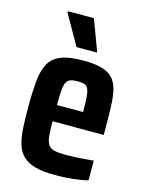

<svg xmlns="http://www.w3.org/2000/svg" viewBox="-110 -781 650 856"><g transform="rotate(15 214.5 -352.5)"><path d="M228.2 8Q172.3 8 136.6 -1.9Q100.9 -11.9 80.1 -32Q59.2 -52.2 49.7 -83.4Q40.2 -114.6 37.7 -157.2Q35.2 -199.7 35.2 -254Q35.2 -325.8 40.2 -376.4Q45.2 -427 63.1 -458.1Q81.1 -489.3 118.3 -503.6Q155.5 -518 220 -518Q271.6 -518 304.3 -508.7Q336.9 -499.4 355.3 -479.9Q373.7 -460.4 381.4 -429.4Q389.1 -398.4 390.8 -354.9Q392.5 -311.4 392.5 -254.6V-220.9H156.6Q156.6 -176.9 159.5 -151Q162.4 -125.1 172.2 -112.1Q182 -99.1 201.9 -95.2Q221.8 -91.3 255.7 -91.3Q272.5 -91.3 291.2 -92.1Q309.8 -92.9 332.2 -94.7Q354.7 -96.6 379.4 -98.7V-7.4Q362.5 -3.4 337.5 0.3Q312.4 4 284.1 6Q255.9 8 228.2 8ZM277.2 -279.6V-295.9Q277.2 -339 275.3 -364.1Q273.3 -389.2 267.4 -401.7Q261.5 -414.2 250 -418.1Q238.4 -422 218.9 -422Q198.2 -422 185.5 -417.4Q172.8 -412.7 166.6 -399.8Q160.4 -386.8 158.5 -361.7Q156.6 -336.5 156.6 -295.9H292.1ZM173.9 -567.9 94.8 -707.5V-712.5H215.4L267.8 -572.9V-567.9Z"/></g></svg>

Font: Saira Thin Condensed
Style: Regular
Weight: 100
Width: 3
Version: Version 1.101